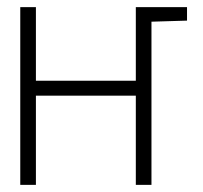

<svg xmlns="http://www.w3.org/2000/svg" viewBox="-20 -520 572 540"><path d="M381 -500V-459H406L506 -462V-500ZM362 -293H81V-500H37V0H81V-251H362V0H406V-500H362Z"/></svg>

Font: Advent Pro Light
Style: Regular
Weight: 300
Version: Version 3.000